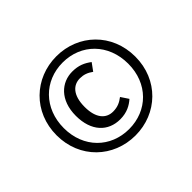

<svg xmlns="http://www.w3.org/2000/svg" viewBox="-137 -1044 1150 1150"><g transform="rotate(-45 437.5 -469.5)"><path d="M438 -805C252 -805 104 -665 104 -469C104 -273 252 -134 438 -134C623 -134 771 -273 771 -469C771 -666 623 -805 438 -805ZM438 -752C594 -752 711 -637 711 -469C711 -302 594 -188 438 -188C282 -188 165 -302 165 -469C165 -636 282 -752 438 -752ZM440 -673C349 -673 268 -604 268 -470C268 -339 340 -267 442 -267C499 -267 538 -289 567 -315L535 -363C509 -343 483 -330 444 -330C386 -330 343 -374 343 -470C343 -573 390 -612 444 -612C475 -612 501 -603 528 -583L563 -631C528 -657 494 -673 440 -673Z"/></g></svg>

Font: Glow Sans SC Normal Book
Style: Regular
Weight: 500
Designer: Ryoko NISHIZUKA (kana, bopomofo & ideographs); Paul D. Hunt (Latin, Greek & Cyrillic); Sandoll Communications, Soo-young
Version: Version 0.93